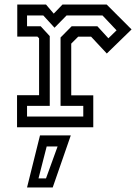

<svg xmlns="http://www.w3.org/2000/svg" viewBox="-20 -560 614 845"><path d="M55 0V-141H152V-391.5L144.5 -399H56V-540H182.5L216.5 -500L255 -540H449.5L559 -430.5L450 -324.5L381 -398.5H324L293.5 -368V-140.5H390.5V0ZM99 -47H346.5V-94H246.5V-395L295.5 -444.5H408.5L457 -391.5L493 -426.5L431 -492H273L220 -438L170.5 -492H99V-444.5H159L199 -401V-94H99ZM99 265 156 36H291.5L212 265ZM149.5 225H182.5L233.5 84.5H185.5Z"/></svg>

Font: Tourney Thin Medium
Style: Regular
Weight: 500
Version: Version 1.015